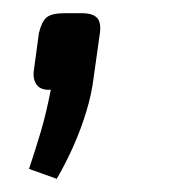

<svg xmlns="http://www.w3.org/2000/svg" viewBox="-20 -138 267 291"><path d="M104 -118Q121 -118 127.5 -110.5Q134 -103 131 -85L122 -21Q119 4 111 30.5Q103 57 91.5 83Q80 109 66 133L24 118Q34 88 42 61Q50 34 57 -2Q43 -1 36.5 -8.5Q30 -16 31 -29L39 -88Q43 -105 50.5 -111.5Q58 -118 78 -118Z"/></svg>

Font: Exo 2
Style: Italic
Weight: 400
Italic angle: -8°
Designer: Natanael Gama
Foundry: Natanael Gama
Version: Version 2.010